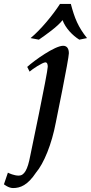

<svg xmlns="http://www.w3.org/2000/svg" viewBox="-86 -695 461 973"><path d="M-66 239C-66 239 -43 258 -20 258C17 258 54 244 97 179C136 133 176 37 197 -75C197 -75 263 -397 263 -425C263 -448 254 -463 234 -463C192 -463 88 -389 52 -356L64 -332C78 -345 130 -379 144 -379C153 -379 156 -369 156 -357C156 -328 67 96 67 96C54 165 37 195 9 195C-15 195 -40 183 -46 180ZM69 -502 111 -494C144 -517 206 -560 231 -593C246 -552 282 -515 316 -494L355 -502C310 -558 292 -603 273 -675H218C182 -619 120 -544 69 -502Z"/></svg>

Font: KpRoman
Style: SemiboldItalic
Weight: 600
Italic angle: -11°
Version: Version 0.66